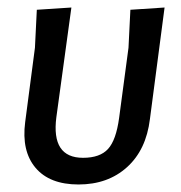

<svg xmlns="http://www.w3.org/2000/svg" viewBox="-20 -484 482 511"><path d="M189 7Q112 7 74.5 -37.5Q37 -82 47 -159L73 -357L78 -458L170 -464L130 -172Q116 -64 201 -64Q246 -64 267.5 -87.5Q289 -111 297 -170L322 -357L327 -458L418 -464L379 -167Q369 -85 318 -39Q267 7 189 7Z"/></svg>

Font: Alegreya Sans Medium
Style: Italic
Weight: 500
Italic angle: -7°
Designer: Juan Pablo del Peral
Foundry: Huerta Tipografica
Version: Version 2.007